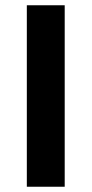

<svg xmlns="http://www.w3.org/2000/svg" viewBox="-20 -710 348 730"><path d="M82 0V-690H226V0Z"/></svg>

Font: Oxanium ExtraLight
Style: Bold
Weight: 700
Version: Version 2.000